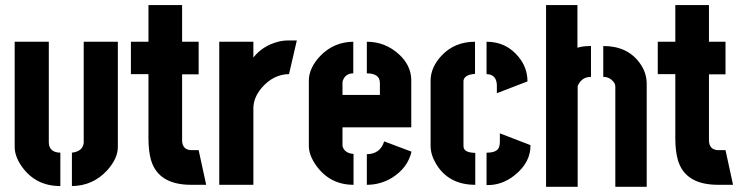

<svg xmlns="http://www.w3.org/2000/svg" viewBox="-20 -719 2882 747"><path d="M37.1 -147.5V-556.6H169.9V-163.1Q171.9 -126 214.8 -125V4.9Q119.1 4.9 65.4 -70.3Q37.1 -110.4 37.1 -147.5ZM259.8 4.9V-125Q301.8 -129.9 305.7 -163.1V-556.6H438.5V-147.5Q438.5 -101.6 395.5 -54.7Q340.8 3.9 259.8 4.9Z M489.3 -430.7V-556.6H557.6V-699.2H688.5V-556.6H752.9V-429.7H688.5V-170.9Q690.4 -135.7 724.6 -134.8H752.9L782.2 0H723.6Q595.7 0 567.4 -96.7Q557.6 -131.8 557.6 -180.7V-430.7Z M833 0V-556.6H965.8V-495.1Q1000 -539.1 1058.6 -555.7Q1079.1 -561.5 1099.6 -561.5H1134.8L1104.5 -430.7Q1043 -429.7 998 -377Q965.8 -338.9 965.8 -297.9V0Z M1181.6 -151.4V-407.2Q1182.6 -455.1 1225.6 -501Q1278.3 -555.7 1354.5 -556.6V-433.6Q1326.2 -433.6 1315.4 -409.2Q1312.5 -403.3 1312.5 -398.4V-349.6H1458V-397.5Q1457 -433.6 1407.2 -433.6V-556.6Q1478.5 -556.6 1532.2 -507.8Q1579.1 -464.8 1580.1 -408.2V-223.6H1312.5V-151.4Q1319.3 -123 1355.5 -120.1V0Q1263.7 0 1210 -75.2Q1181.6 -115.2 1181.6 -151.4ZM1407.2 0V-119.1Q1460 -120.1 1474.6 -168.9L1581.1 -128.9Q1566.4 -66.4 1506.8 -28.3Q1460.9 0 1407.2 0Z M1655.3 -151.4V-407.2Q1656.2 -458 1698.2 -502.9Q1749 -556.6 1828.1 -556.6V-431.6Q1787.1 -428.7 1783.2 -405.3V-151.4Q1783.2 -127.9 1817.4 -125Q1823.2 -124 1829.1 -124V0Q1725.6 0 1676.8 -81.1Q1655.3 -117.2 1655.3 -151.4ZM1873 -430.7V-556.6Q1950.2 -556.6 1998 -497.1Q2032.2 -455.1 2032.2 -402.3L1913.1 -356.4V-388.7Q1911.1 -429.7 1873 -430.7ZM1873 1V-125Q1915 -125 1921.9 -147.5Q1924.8 -156.2 1924.8 -168V-200.2L2043.9 -154.3Q2044.9 -87.9 1983.4 -38.1Q1932.6 2.9 1873 1Z M2104.5 7.8V-699.2H2226.6V-533.2Q2246.1 -540 2279.3 -540V-419.9Q2245.1 -419.9 2229.5 -388.7Q2227.5 -384.8 2227.5 -382.8V7.8ZM2327.1 -419.9V-540Q2421.9 -540 2469.7 -472.7Q2496.1 -436.5 2496.1 -392.6V7.8H2374V-382.8Q2374 -396.5 2358.4 -409.2Q2345.7 -419.9 2327.1 -419.9Z M2539.1 -430.7V-556.6H2607.4V-699.2H2738.3V-556.6H2802.7V-429.7H2738.3V-170.9Q2740.2 -135.7 2774.4 -134.8H2802.7L2832 0H2773.4Q2645.5 0 2617.2 -96.7Q2607.4 -131.8 2607.4 -180.7V-430.7Z"/></svg>

Font: Post No Bills Jaffna ExtraBold
Style: Regular
Weight: 800
Designer: Kosala Senevirathne, Siva Puranthara, Lasantha Premarathna, Tharique Azeez
Foundry: Mooniak
Version: Version 1.220 ; ttfautohint (v1.6)